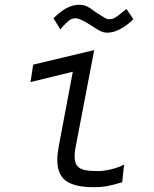

<svg xmlns="http://www.w3.org/2000/svg" viewBox="-20 -767 640 799"><path d="M218.5 -101Q218.5 -126.5 224.5 -158.5L283 -468.5L107 -425.5L118 -498L372 -558.5L294.5 -154Q290.5 -134 290.5 -115.5Q290.5 -89.5 301.5 -76.5Q312.5 -63.5 333.2 -59.2Q354 -55 390 -55Q412 -55 442.8 -62.5Q473.5 -70 496.5 -82L488.5 -8.5Q450 3 425.8 7.5Q401.5 12 370.5 12Q291 12 254.8 -14.2Q218.5 -40.5 218.5 -101ZM353 -665Q335 -677 319.2 -684Q303.5 -691 294.5 -691Q280 -691 268.5 -682.5Q257 -674 238.5 -653.5L231 -645L202.5 -691Q231 -719 256.5 -733Q282 -747 308.5 -747Q328 -747 341.2 -740.8Q354.5 -734.5 372.5 -720.5L382.5 -713.5L404.5 -700Q415.5 -692.5 421.2 -689.8Q427 -687 435 -687Q448 -687 458.5 -693.2Q469 -699.5 485.5 -713Q490.5 -717 495.5 -721.2Q500.5 -725.5 506.5 -729.5L535 -687Q509.5 -661.5 480.8 -646.2Q452 -631 427 -631Q410.5 -631 395.2 -639Q380 -647 353 -665Z"/></svg>

Font: JuliaMono Light
Style: Italic
Weight: 300
Italic angle: -9°
Monospace: yes
Designer: cormullion
Foundry: corm
Version: Version 0.054; ttfautohint (v1.8.4)